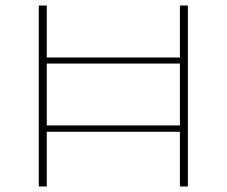

<svg xmlns="http://www.w3.org/2000/svg" viewBox="-20 -678 824 698"><path d="M663 -658V0H634V-199H150V0H121V-658H150V-469H634V-658ZM634 -222V-447H150V-222Z"/></svg>

Font: Ysabeau Extralight
Style: Regular
Weight: 200
Designer: Christian Thalmann (Catharsis Fonts)
Version: Version 0.003